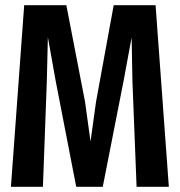

<svg xmlns="http://www.w3.org/2000/svg" viewBox="-20 -718 690 738"><path d="M22 0 73 -698H235L307 -326L328 -174L349 -326L417 -698H578L629 0H505L489 -407L486 -574L455 -407L375 0H273L194 -407L164 -575L160 -407L145 0Z"/></svg>

Font: Azeret Mono Thin Medium
Style: Regular
Weight: 500
Version: Version 1.002